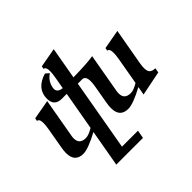

<svg xmlns="http://www.w3.org/2000/svg" viewBox="-223 -1003 1519 1519"><g transform="rotate(-45 536.0 -244.0)"><path d="M564.5 253.9H265.6L320.3 -56.2Q197.3 9.8 142.6 9.8Q48.8 9.8 48.8 -92.3Q48.8 -116.7 54.2 -147L84.5 -320.3Q91.3 -359.4 91.3 -384.8Q91.3 -433.6 66.4 -433.6L70.8 -458.5L234.4 -487.8L176.8 -160.2Q173.8 -144 173.8 -130.9Q173.8 -64.5 244.1 -64.5Q276.9 -64.5 327.1 -95.2L384.3 -418.9H330.1Q246.1 -418.9 246.1 -502.9Q246.1 -615.7 376 -654.8L405.8 -628.9Q351.6 -594.7 340.3 -528.8L339.8 -519Q339.8 -478.5 394 -473.6L411.6 -574.2Q418.5 -613.8 418.5 -639.6Q418.5 -687.5 394.5 -687.5L398.9 -712.4L561.5 -741.7L514.2 -473.6Q671.9 -476.1 737.3 -487.8L679.7 -160.2Q676.8 -144 676.8 -130.9Q676.8 -64.5 747.1 -64.5Q779.8 -64.5 830.1 -95.2L869.6 -320.3Q876.5 -359.9 876.5 -385.7Q876.5 -433.6 852.5 -433.6L856.9 -458.5L1019.5 -487.8L964.8 -178.7Q960.4 -151.4 960.4 -130.9Q960.4 -95.7 975.3 -81.3Q990.2 -66.9 1023.4 -66.4L1016.1 -26.9L810.5 14.6L823.2 -56.2Q700.2 9.8 645.5 9.8Q551.8 9.8 551.8 -92.3Q551.8 -116.7 557.1 -147L584 -300.8Q589.4 -331.5 589.4 -354.5Q589.4 -414.1 550.8 -414.1H503.4L397.9 185.5H576.7Z"/></g></svg>

Font: Kelvinch
Style: Bold Italic
Weight: 700
Italic angle: -10°
Designer: Paul James Miller
Foundry: High-Logic / Made with FontCreator
Version: Version 3.30 September 23, 2016